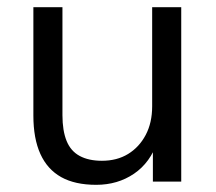

<svg xmlns="http://www.w3.org/2000/svg" viewBox="-20 -506 601 535"><path d="M248 9Q189 9 150.5 -12.5Q112 -34 92.5 -77Q73 -120 73 -184V-486H154V-185Q154 -142 165.5 -113.5Q177 -85 202 -71.5Q227 -58 264 -58Q306 -58 337 -77Q368 -96 386 -130Q404 -164 404 -210V-486H485V0H406V-112H419Q399 -53 353.5 -22Q308 9 248 9Z"/></svg>

Font: NunitoSans1
Style: Book
Weight: 400
Designer: Vernon Adams
Foundry: Vernon Adams
Version: Version 3.101;gftools[0.9.27]